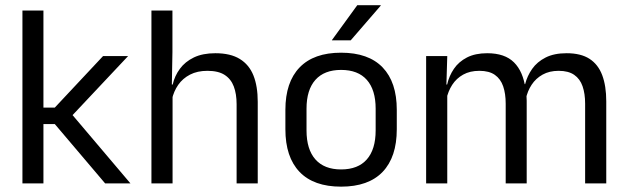

<svg xmlns="http://www.w3.org/2000/svg" viewBox="-20 -703 2404 736"><path d="M480 0H383L190 -227.5H138.5V-290.5H190L375 -488H471L249.5 -252.5V-272ZM146.5 0H66V-662.5H146.5Z M968 0H887V-303.5Q887 -343 876.2 -371.5Q865.5 -400 841.2 -415.8Q817 -431.5 775 -431.5Q736.5 -431.5 708.5 -417Q680.5 -402.5 663.2 -377.8Q646 -353 639 -321.5L621 -379H642Q649.5 -412 669.5 -439.2Q689.5 -466.5 723.2 -482.8Q757 -499 805.5 -499Q863.5 -499 899.2 -477Q935 -455 951.5 -413.8Q968 -372.5 968 -312.5ZM641.5 0H560.5V-662.5H641V-503.5L638.5 -363.5L641.5 -357Z M1287.5 12.5Q1182.5 12.5 1128.2 -44.2Q1074 -101 1074 -207.5V-282Q1074 -388 1128.5 -444.5Q1183 -501 1287.5 -501Q1392.5 -501 1446.8 -444.5Q1501 -388 1501 -282V-207.5Q1501 -101 1446.8 -44.2Q1392.5 12.5 1287.5 12.5ZM1287.5 -53.5Q1352.5 -53.5 1386.2 -92Q1420 -130.5 1420 -203V-286.5Q1420 -358.5 1386.2 -396.8Q1352.5 -435 1287.5 -435Q1223 -435 1189 -396.8Q1155 -358.5 1155 -286.5V-203Q1155 -130.5 1189 -92Q1223 -53.5 1287.5 -53.5ZM1252.5 -549.5 1349.5 -683H1439.5V-681.5L1324.5 -548.5H1252.5Z M2304 0H2223V-305.5Q2223 -344 2213.2 -372.2Q2203.5 -400.5 2181.2 -416Q2159 -431.5 2121.5 -431.5Q2086 -431.5 2060 -417Q2034 -402.5 2018 -378.2Q2002 -354 1995.5 -323L1983 -380.5H1993Q2001 -412 2020 -439Q2039 -466 2071.5 -482.5Q2104 -499 2152 -499Q2206.5 -499 2239.8 -477.5Q2273 -456 2288.5 -414.8Q2304 -373.5 2304 -314.5ZM1694.5 0H1613.5V-488H1694.5L1691 -371L1694.5 -366ZM1999 0H1918.5V-305.5Q1918.5 -344 1908.8 -372.2Q1899 -400.5 1877 -416Q1855 -431.5 1817.5 -431.5Q1781.5 -431.5 1755.5 -417Q1729.5 -402.5 1713.5 -377.8Q1697.5 -353 1691 -321.5L1676 -379H1694Q1701.5 -412 1720 -439.2Q1738.5 -466.5 1770.2 -482.8Q1802 -499 1847.5 -499Q1915 -499 1950.2 -464Q1985.5 -429 1994.5 -362Q1997 -352 1998 -340.2Q1999 -328.5 1999 -317Z"/></svg>

Font: Anek Kannada Medium
Style: Regular
Weight: 400
Version: Version 1.003